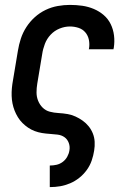

<svg xmlns="http://www.w3.org/2000/svg" viewBox="-20 -548 540 783"><path d="M183 215V127H184Q197 127 210.5 124Q224 121 235.5 112.5Q247 104 254 91.5Q261 79 263 66Q266 50 260.5 35Q255 20 243 11.5Q231 3 215 1Q199 -1 183 -2Q167 -3 151.5 -5.5Q136 -8 121.5 -13.5Q107 -19 94.5 -27.5Q82 -36 71.5 -46.5Q61 -57 53 -70Q45 -83 39.5 -97Q34 -111 31 -126Q28 -141 27.5 -157Q27 -173 28.5 -189Q30 -205 33 -221L53 -341Q57 -366 65 -390.5Q73 -415 87.5 -437.5Q102 -460 122 -478Q142 -496 166 -507.5Q190 -519 215.5 -523.5Q241 -528 265 -528Q291 -528 315.5 -524.5Q340 -521 362.5 -511.5Q385 -502 403 -486.5Q421 -471 431.5 -449.5Q442 -428 445 -403Q448 -378 444 -353Q443 -351 443 -349.5Q443 -348 443 -347H342Q342 -348 342.5 -348.5Q343 -349 343 -350Q346 -368 342.5 -385.5Q339 -403 328 -416Q317 -429 300 -434.5Q283 -440 265 -440Q244 -440 223 -431.5Q202 -423 186.5 -406.5Q171 -390 163 -369Q155 -348 152 -327L132 -207Q129 -189 129 -171Q129 -153 135.5 -137Q142 -121 154 -109Q166 -97 183 -92.5Q200 -88 218.5 -87Q237 -86 254.5 -83Q272 -80 287.5 -73Q303 -66 317 -56Q331 -46 341.5 -33Q352 -20 358.5 -4Q365 12 366 30Q367 48 364 66Q361 86 354 106.5Q347 127 334 145Q321 163 303.5 177Q286 191 266 199.5Q246 208 225.5 211.5Q205 215 184 215Z"/></svg>

Font: Iosevka SS04 Semibold
Style: Italic
Weight: 600
Italic angle: -9°
Monospace: yes
Designer: Belleve Invis
Foundry: Belleve Invis
Version: Version 19.0.0; ttfautohint (v1.8.4)